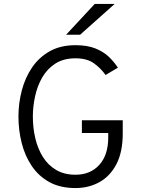

<svg xmlns="http://www.w3.org/2000/svg" viewBox="-20 -941 726 973"><path d="M362.5 12Q285 12 230.2 -18.2Q175.5 -48.5 140.8 -100.2Q106 -152 89.8 -216.8Q73.5 -281.5 73.5 -350Q73.5 -419 90.8 -483.8Q108 -548.5 143.2 -600Q178.5 -651.5 233 -681.8Q287.5 -712 362.5 -712Q422.5 -712 463.5 -695.5Q504.5 -679 531.8 -652.8Q559 -626.5 577.5 -598L515 -561Q491 -595 456 -620.2Q421 -645.5 362.5 -645.5Q302 -645.5 260.5 -618.8Q219 -592 194 -548.5Q169 -505 157.8 -453Q146.5 -401 146.5 -350Q146.5 -293 159 -240Q171.5 -187 197.5 -145.5Q223.5 -104 264.5 -79.8Q305.5 -55.5 362.5 -55.5Q438 -55.5 483.2 -105.5Q528.5 -155.5 528.5 -244.5V-267H395V-331.5H602V-264.5Q602 -171.5 570.5 -110.2Q539 -49 484.8 -18.5Q430.5 12 362.5 12ZM315 -765 460 -921H561L386 -765Z"/></svg>

Font: Overpass Light
Style: Regular
Weight: 300
Designer: Delve Withrington, Dave Bailey, Thomas Jockin
Foundry: Delve Fonts LLC
Version: Version 4.000; ttfautohint (v1.8.3)